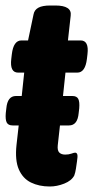

<svg xmlns="http://www.w3.org/2000/svg" viewBox="-23 -670 339 698"><path d="M158 8Q119 8 89.5 -6.5Q60 -21 45.5 -54Q31 -87 37 -143L45 -214H23Q7 -214 1.5 -224.5Q-4 -235 -2 -259L0 -276Q4 -321 35 -321H56L65 -406H43Q12 -406 18 -456L20 -473Q26 -523 55 -523H79L99 -618Q102 -634 116.5 -642Q131 -650 160 -650H178Q239 -650 234 -613L224 -523H270Q301 -523 295 -473L293 -456Q287 -406 258 -406H215L206 -321H240Q256 -321 261.5 -310.5Q267 -300 265 -276L263 -259Q259 -214 228 -214H195L187 -142Q185 -123 192.5 -115.5Q200 -108 214 -108Q227 -108 236.5 -111.5Q246 -115 250 -115Q256 -115 258 -108.5Q260 -102 257 -84Q255 -70 253 -56.5Q251 -43 247 -32Q237 -13 210.5 -2.5Q184 8 158 8Z"/></svg>

Font: Asap Condensed
Style: Bold Italic
Weight: 700
Width: 3
Italic angle: -6°
Designer: Pablo Cosgaya
Foundry: Omnibus-Type
Version: Version 3.001; ttfautohint (v1.8.4.7-5d5b)